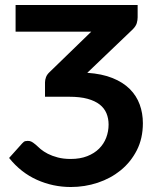

<svg xmlns="http://www.w3.org/2000/svg" viewBox="-20 -743 632 770"><path d="M330 -451Q389 -447 431.2 -430Q473.5 -413 500.5 -386Q527.5 -359 540.2 -324Q553 -289 553 -249Q553 -188 528.8 -140.5Q504.5 -93 464.2 -60.2Q424 -27.5 372 -10.2Q320 7 264 7Q192.5 7 128.2 -21.8Q64 -50.5 16.5 -109.5L69 -168Q76 -176 81.8 -177Q87.5 -178 91.5 -178Q98.5 -178 104.8 -175.5Q111 -173 123 -163Q131 -155 143 -145Q155 -135 172 -126.2Q189 -117.5 211.8 -111.5Q234.5 -105.5 263.5 -105.5Q301.5 -105.5 330 -116.8Q358.5 -128 377.5 -147Q396.5 -166 406 -191Q415.5 -216 415.5 -243.5Q415.5 -268 407 -288.5Q398.5 -309 379.8 -323.8Q361 -338.5 331 -346.8Q301 -355 257.5 -355H160.5V-412.5Q160.5 -422.5 164.5 -433.5Q168.5 -444.5 179.5 -454.5L346 -616H42.5V-723H532V-673.5Q532 -662.5 528.5 -650.2Q525 -638 512 -625Z"/></svg>

Font: Lato
Style: Bold
Weight: 700
Designer: Lukasz Dziedzic with Adam Twardoch and Botio Nikoltchev
Foundry: tyPoland Lukasz Dziedzic
Version: Version 2.010; 2014-09-01; http://www.latofonts.com/; ttfaut